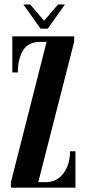

<svg xmlns="http://www.w3.org/2000/svg" viewBox="-20 -868 400 888"><path d="M30.5 0V-25.5L195.5 -674.5H168.5Q110 -674.5 86.2 -634.2Q62.5 -594 62.5 -533H37V-700H323V-675L157 -25.5H191Q243 -25.5 273.5 -66.5Q304 -107.5 304 -168.5H329V0ZM167.5 -735.5 88 -847.5H119.5L184 -772L248.5 -847.5H280.5L201 -735.5Z"/></svg>

Font: Imbue 50pt
Style: Bold
Weight: 700
Designer: Tyler Finck
Foundry: Etcetera Type Company
Version: Version 1.102; ttfautohint (v1.8.3)